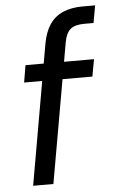

<svg xmlns="http://www.w3.org/2000/svg" viewBox="-52 -757 478 793"><g transform="rotate(-5 186.5 -360.0)"><path d="M53 0 155 -582Q164 -630 185 -660.5Q206 -691 240.5 -705.5Q275 -720 321 -720H373L360 -648H322Q284 -648 265 -633Q246 -618 239 -580L137 0ZM53 -428 65 -499H349L336 -428Z"/></g></svg>

Font: DM Sans 20pt
Style: Italic
Weight: 400
Italic angle: -10°
Version: Version 4.004;gftools[0.9.30]